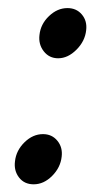

<svg xmlns="http://www.w3.org/2000/svg" viewBox="-20 -451 274 482"><path d="M79.1 -363.3Q82 -390.6 103 -410.6Q124 -430.7 149.4 -430.7Q171.9 -430.7 185.5 -414.6Q199.2 -398.4 196.3 -375Q193.4 -347.7 171.9 -326.2Q150.4 -304.7 126 -304.7Q103.5 -304.7 89.8 -322.3Q76.2 -339.8 79.1 -363.3ZM17.6 -45.9Q20.5 -73.2 41.5 -93.8Q62.5 -114.3 87.9 -114.3Q110.4 -114.3 124 -97.7Q137.7 -81.1 134.8 -57.6Q131.8 -30.3 110.8 -9.3Q89.8 11.7 64.5 11.7Q41 11.7 27.8 -5.4Q14.6 -22.5 17.6 -45.9Z"/></svg>

Font: Crimson
Style: SemiboldItalic
Weight: 600
Italic angle: -11°
Version: Version 0.8 ; ttfautohint (v1.00) -l 8 -r 50 -G 200 -x 14 -D